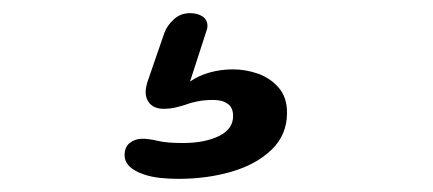

<svg xmlns="http://www.w3.org/2000/svg" viewBox="-20 -50 659 292"><path d="M251.5 222Q236 222 223 220.5Q210 219 199.5 215.5Q169.5 205.5 169.5 186Q169.5 173.5 177.5 167.2Q185.5 161 197 161Q206 161 219 164Q227 166 237.2 166.8Q247.5 167.5 258.5 167.5Q291 167.5 312.8 157Q334.5 146.5 334.5 126.5Q334.5 113.5 326.2 107.8Q318 102 304.5 102Q291.5 102 281 104Q270.5 106 261.5 109.5Q253.5 112 245.5 113.8Q237.5 115.5 229.5 115.5Q215.5 115.5 208.5 108.2Q201.5 101 201.5 89.5Q201.5 85.5 202.8 80Q204 74.5 206 69.5L230 0Q234 -11 244.2 -20.5Q254.5 -30 269 -30Q280.5 -30 288 -25Q295.5 -20 295.5 -10.5Q295.5 -8.5 294.8 -5.5Q294 -2.5 293 0L269 74Q282 65 299 60.2Q316 55.5 334 55.5Q354 55.5 372.8 62.2Q391.5 69 404 83.5Q416.5 98 416.5 121.5Q416.5 155 393.2 177.5Q370 200 332.5 211Q295 222 251.5 222Z"/></svg>

Font: Sono Monospace Medium
Style: Regular
Weight: 500
Designer: Tyler Finck
Foundry: Tyler Finck
Version: Version 2.112